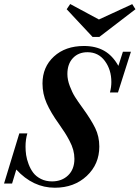

<svg xmlns="http://www.w3.org/2000/svg" viewBox="-50 -900 679 934"><path d="M400.4 -720.2 274.4 -855 291.5 -880.4 431.2 -805.2 593.3 -879.9 608.9 -855 433.1 -720.2ZM216.8 13.2Q110.8 13.2 29.3 -75.2L8.8 -7.3H-30.3L43.9 -251H83Q74.2 -221.2 74.2 -187Q74.2 -166.5 77.1 -146Q80.1 -125.5 89.1 -101.6Q98.1 -77.6 111.8 -59.6Q125.5 -41.5 149.2 -29.5Q172.9 -17.6 203.1 -17.6Q251 -17.6 281.5 -47.1Q312 -76.7 312 -127.4Q312 -148.9 306.2 -170.7Q300.3 -192.4 287.8 -215.8Q275.4 -239.3 265.1 -255.1Q254.9 -271 236.8 -296.9Q196.8 -352.5 176.8 -398.2Q156.7 -443.8 156.7 -493.7Q156.7 -574.2 212.4 -625.2Q268.1 -676.3 358.4 -676.3Q415.5 -676.3 456.5 -653.1Q497.6 -629.9 525.9 -579.6L547.9 -648.4H586.9L523.9 -450.2H484.9Q491.7 -476.1 491.7 -501Q491.7 -560.5 460.2 -603.3Q428.7 -646 375.5 -646Q331.5 -646 304.7 -617.4Q277.8 -588.9 277.8 -540Q277.8 -511.7 289.6 -481Q301.3 -450.2 314.5 -429.2Q327.6 -408.2 352.1 -374.5Q393.1 -317.9 413.1 -277.1Q433.1 -236.3 433.1 -187Q433.1 -101.1 371.8 -43.9Q310.5 13.2 216.8 13.2Z"/></svg>

Font: Elstob 14pt SemiBold
Style: Italic
Weight: 600
Italic angle: -20°
Designer: Peter S. Baker
Version: Version 1.015